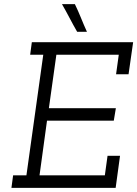

<svg xmlns="http://www.w3.org/2000/svg" viewBox="-20 -903 660 923"><path d="M43 -60 35 0H536L557 -154H497L484 -60H170L206 -323H527L537 -383H215L251 -640H551L538 -546H598L620 -700H133L125 -640H188L107 -60ZM340 -883H278Q297 -850 314.5 -816.5Q332 -783 351 -750H398Q383 -783 369.5 -816.5Q356 -850 340 -883Z"/></svg>

Font: Josefin Slab Thin SemiBold
Style: Italic
Weight: 600
Italic angle: -12°
Version: Version 2.000